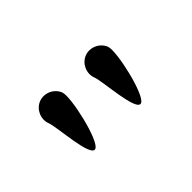

<svg xmlns="http://www.w3.org/2000/svg" viewBox="-36 -551 297 297"><g transform="rotate(-45 112.5 -402.5)"><path d="M79.5 -443.1C74.5 -456.2 59 -463.1 45.9 -458.1C32.8 -453 25.9 -437.5 31 -424.5C36.3 -410.5 39.9 -340 53.9 -345.4C66.9 -350.4 84.9 -429.1 79.5 -443.1ZM179.5 -443.1C174.5 -456.2 159 -463.1 145.9 -458.1C132.8 -453 125.9 -437.5 131 -424.5C136.3 -410.5 139.9 -340 153.9 -345.4C166.9 -350.4 184.9 -429.1 179.5 -443.1Z"/></g></svg>

Font: LetsTrace
Style: basic
Weight: 500
Version: Version 002.000